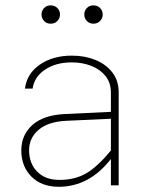

<svg xmlns="http://www.w3.org/2000/svg" viewBox="-20 -697 567 722"><path d="M426.3 -349.1V0H397V-99.1Q355 -45.4 305.9 -20Q256.8 5.4 201.2 5.4Q136.2 5.4 98.1 -33Q60.1 -71.3 60.1 -131.8Q60.1 -189.5 101.6 -226.8Q143.1 -264.2 222.7 -268.1L397 -276.4V-349.1Q397 -385.7 377 -410.9Q356.9 -436 323.5 -449.2Q290 -462.4 250 -462.4Q190.4 -462.4 149.9 -435.5Q109.4 -408.7 102.5 -363.8H73.7Q81.1 -420.4 129.9 -454.1Q178.7 -487.8 250.5 -487.8Q298.8 -487.8 338.6 -471.7Q378.4 -455.6 402.3 -424.8Q426.3 -394 426.3 -349.1ZM89.4 -131.8Q89.4 -82.5 119.9 -51.5Q150.4 -20.5 203.6 -20.5Q262.2 -20.5 304.9 -45.7Q347.7 -70.8 397 -131.3V-250.5L228.5 -242.7Q160.6 -239.3 125 -208.7Q89.4 -178.2 89.4 -131.8ZM136.2 -642.6Q136.2 -656.7 145.8 -666.7Q155.3 -676.8 170.4 -676.8Q186 -676.8 195.8 -666.7Q205.6 -656.7 205.6 -642.6Q205.6 -628.4 195.8 -618.2Q186 -607.9 170.4 -607.9Q155.3 -607.9 145.8 -618.2Q136.2 -628.4 136.2 -642.6ZM296.9 -642.6Q296.9 -656.7 306.4 -666.7Q315.9 -676.8 331.1 -676.8Q346.7 -676.8 356.4 -666.7Q366.2 -656.7 366.2 -642.6Q366.2 -628.4 356.4 -618.2Q346.7 -607.9 331.1 -607.9Q315.9 -607.9 306.4 -618.2Q296.9 -628.4 296.9 -642.6Z"/></svg>

Font: Estedad-FD Thin
Style: Regular
Weight: 100
Designer: Amin Abedi
Version: Version 7.3